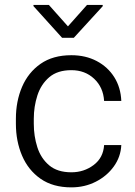

<svg xmlns="http://www.w3.org/2000/svg" viewBox="-20 -767 560 796"><path d="M275.9 -52.7Q328.1 -52.7 368.2 -82.8Q408.2 -112.8 411.6 -165.5H482.9Q480.5 -116.7 451.9 -76.9Q423.3 -37.1 377.2 -13.7Q331.1 9.8 275.9 9.8Q199.2 9.8 148.2 -25.9Q97.2 -61.5 71.5 -121.6Q45.9 -181.6 45.9 -253.9V-274.4Q45.9 -347.2 71.5 -407Q97.2 -466.8 148.2 -502.4Q199.2 -538.1 275.9 -538.1Q335 -538.1 380.9 -513.9Q426.8 -489.7 453.6 -447.3Q480.5 -404.8 482.9 -348.6H411.6Q408.2 -404.8 370.4 -440.4Q332.5 -476.1 275.9 -476.1Q218.3 -476.1 184.1 -446.8Q149.9 -417.5 135 -371.3Q120.1 -325.2 120.1 -274.4V-253.9Q120.1 -202.6 134.8 -156.7Q149.4 -110.8 183.6 -81.8Q217.8 -52.7 275.9 -52.7ZM182.6 -746.6 261.7 -657.7 340.8 -746.6H405.8V-741.2L286.1 -610.4H237.3L118.7 -741.7V-746.6Z"/></svg>

Font: Vazirmatn FD Light
Style: Regular
Weight: 300
Designer: Saber Rastikerdar
Foundry: Saber Rastikerdar
Version: Version 33.003